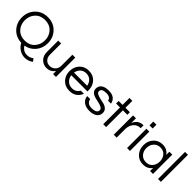

<svg xmlns="http://www.w3.org/2000/svg" viewBox="259 -2028 3513 3513"><g transform="rotate(45 2015.5 -271.5)"><path d="M718 48 758 102Q688 157 596 157Q522 157 457.5 115.5Q393 74 361 7Q218 2 128.5 -94.5Q39 -191 39 -331Q39 -475 133 -572.5Q227 -670 375 -670Q523 -670 617 -572.5Q711 -475 711 -331Q711 -204 635 -111Q559 -18 437 2Q456 38 495.5 65.5Q535 93 597 93Q662 93 718 48ZM185.5 -141Q257 -65 375 -65Q493 -65 564.5 -141Q636 -217 636 -331Q636 -445 564.5 -521Q493 -597 375 -597Q257 -597 185.5 -521Q114 -445 114 -331Q114 -217 185.5 -141Z M1251 0H1176V-78Q1112 8 1010 8Q928 8 869 -50Q810 -108 810 -209V-500H885V-211Q885 -143 924 -101.5Q963 -60 1025 -60Q1088 -60 1132 -103Q1176 -146 1176 -212V-500H1251Z M1604 -60Q1704 -60 1749 -144H1831Q1803 -73 1746 -32.5Q1689 8 1603 8Q1490 8 1420 -66Q1350 -140 1350 -250Q1350 -360 1418 -434Q1486 -508 1598 -508Q1710 -508 1778 -434Q1846 -360 1846 -250V-220H1427Q1436 -151 1483.5 -105.5Q1531 -60 1604 -60ZM1428 -290H1768Q1757 -356 1712.5 -398Q1668 -440 1598 -440Q1528 -440 1483.5 -398Q1439 -356 1428 -290Z M2112 -508Q2204 -508 2252 -467.5Q2300 -427 2308 -366H2232Q2221 -444 2110 -444Q1991 -444 1991 -372Q1991 -339 2025.5 -320.5Q2060 -302 2108.5 -292.5Q2157 -283 2206 -270.5Q2255 -258 2289.5 -226Q2324 -194 2324 -142Q2324 -70 2269 -31Q2214 8 2120 8Q2021 8 1964 -39.5Q1907 -87 1903 -157H1981Q1985 -114 2019 -85Q2053 -56 2121 -56Q2140 -56 2159 -59Q2178 -62 2200 -69.5Q2222 -77 2235.5 -94Q2249 -111 2249 -135Q2249 -169 2214.5 -188.5Q2180 -208 2131 -218Q2082 -228 2033.5 -240.5Q1985 -253 1950.5 -283.5Q1916 -314 1916 -365Q1916 -433 1966 -470.5Q2016 -508 2112 -508Z M2549 0H2474V-434H2372V-500H2474V-679H2549V-500H2664V-434H2549Z M3005 -508H3010V-433H3001Q2920 -433 2870.5 -370Q2821 -307 2821 -220V0H2746V-500H2821V-377Q2826 -393 2837.5 -412.5Q2849 -432 2869.5 -455Q2890 -478 2926 -493Q2962 -508 3005 -508Z M3091 0V-500H3166V0ZM3088 -682H3169V-584H3088Z M3507 -508Q3625 -508 3686 -419V-500H3761V0H3686V-80Q3626 8 3507 8Q3400 8 3332.5 -66Q3265 -140 3265 -250Q3265 -360 3332.5 -434Q3400 -508 3507 -508ZM3517 -60Q3597 -60 3643.5 -114.5Q3690 -169 3690 -250Q3690 -331 3643.5 -385.5Q3597 -440 3517 -440Q3436 -440 3388 -385Q3340 -330 3340 -250Q3340 -170 3388 -115Q3436 -60 3517 -60Z M3966 -700V0H3891V-700Z"/></g></svg>

Font: Questrial
Style: Regular
Weight: 400
Designer: Joe Prince
Foundry: Joe Prince
Version: Version 1.002